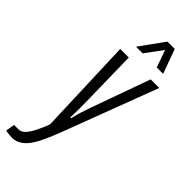

<svg xmlns="http://www.w3.org/2000/svg" viewBox="-354 -759 981 981"><g transform="rotate(45 136.5 -268.5)"><path d="M-16 186Q-27 186 -40.5 184.5Q-54 183 -63 181L-55 132H-23Q-4 132 11.5 116Q27 100 42.5 70Q58 40 73 0L54 -526H116L122 -211Q123 -191 122.5 -171Q122 -151 122 -133Q122 -115 121 -98H127Q129 -106 131.5 -117.5Q134 -129 138.5 -143.5Q143 -158 149 -175.5Q155 -193 161 -211L274 -526H336L144 -18Q128 24 111.5 61.5Q95 99 76.5 127Q58 155 35 170.5Q12 186 -16 186ZM103 -591 198 -723H251L299 -591H253L210 -712H240L151 -591Z"/></g></svg>

Font: Archivo ExtraCondensed Light
Style: Italic
Weight: 300
Width: 2
Italic angle: -10°
Designer: Hector Gatti
Foundry: Omnibus-Type
Version: Version 2.001